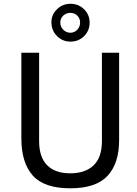

<svg xmlns="http://www.w3.org/2000/svg" viewBox="-20 -1008 740 1038"><path d="M624 -250Q624 -125 561.5 -57.5Q499 10 359.5 10Q218.5 10 157 -59.2Q95.5 -128.5 95.5 -259.5V-723H191.5V-245.5Q191.5 -158 235 -114.5Q278.5 -71 359.5 -71Q441 -71 486 -114Q531 -157 531 -245.5V-723H624ZM464.5 -886Q464.5 -842 434.5 -812.5Q404.5 -783 361 -783Q318 -783 288 -813.2Q258 -843.5 258 -888Q258 -929 288.2 -958.2Q318.5 -987.5 361 -987.5Q404.5 -987.5 434.5 -958Q464.5 -928.5 464.5 -886ZM413 -885.5Q413 -909 397.8 -923.8Q382.5 -938.5 360 -938.5Q338.5 -938.5 322.2 -923.8Q306 -909 306 -885.5Q306 -863.5 322.2 -847.2Q338.5 -831 360 -831Q382.5 -831 397.8 -847.2Q413 -863.5 413 -885.5Z"/></svg>

Font: Public Sans
Style: Regular
Weight: 400
Designer: The Public Sans project authors (U.S. Web Design System). Libre Franklin designed by Pablo Impallari and Rodrigo Fuenzal
Version: Version 1.008; ttfautohint (v1.8.1) -l 8 -r 50 -G 200 -x 14 